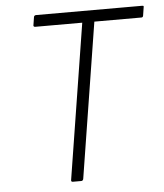

<svg xmlns="http://www.w3.org/2000/svg" viewBox="-49 -699 634 743"><g transform="rotate(-5 268.0 -327.5)"><path d="M204 0Q197 0 198 -7L294 -610H111Q108 -610 106 -612Q104 -614 105 -617L110 -649Q112 -655 119 -655H531Q534 -655 535.5 -654Q537 -653 536 -649L531 -617Q530 -610 524 -610H341L245 -7Q243 0 237 0Z"/></g></svg>

Font: Sofia Sans Semi Condensed Light
Style: Italic
Weight: 300
Italic angle: -9°
Version: Version 4.100